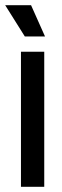

<svg xmlns="http://www.w3.org/2000/svg" viewBox="-27 -722 240 742"><path d="M54 0V-522H144V0ZM69 -581 -7 -702H93L147 -581Z"/></svg>

Font: Bricolage Grotesque 72pt SemiCondensed
Style: Regular
Weight: 400
Width: 4
Designer: Mathieu Triay
Foundry: Atelier Triay
Version: Version 1.001;gftools[0.9.33.dev8+g029e19f]